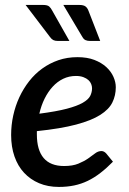

<svg xmlns="http://www.w3.org/2000/svg" viewBox="-20 -748 523 776"><path d="M25 0ZM448 -395.5Q448 -362 434.2 -334Q420.5 -306 385 -283.5Q349.5 -261 287.5 -244.5Q225.5 -228 129 -218V-205Q129 -141.5 156.5 -109.2Q184 -77 239 -77Q273.5 -77 296.5 -86.5Q319.5 -96 335.8 -107.2Q352 -118.5 364.2 -128Q376.5 -137.5 390 -137.5Q400.5 -137.5 409.5 -127.5L436.5 -94.5Q410.5 -68 385.5 -48.8Q360.5 -29.5 334.5 -17Q308.5 -4.5 280 1.5Q251.5 7.5 218 7.5Q173.5 7.5 138 -7.5Q102.5 -22.5 77.2 -49.8Q52 -77 38.5 -115.8Q25 -154.5 25 -202.5Q25 -242.5 33.5 -281.2Q42 -320 58.2 -355Q74.5 -390 97.8 -419.8Q121 -449.5 150.8 -471Q180.5 -492.5 216.2 -504.8Q252 -517 293 -517Q332.5 -517 361.5 -505.8Q390.5 -494.5 409.8 -476.8Q429 -459 438.5 -437.5Q448 -416 448 -395.5ZM287 -441Q259 -441 235.2 -429.5Q211.5 -418 192.8 -397.5Q174 -377 160.2 -349.2Q146.5 -321.5 139 -288.5Q208 -297.5 249.8 -308.5Q291.5 -319.5 314.2 -332.5Q337 -345.5 344.5 -360.2Q352 -375 352 -391.5Q352 -399.5 348.5 -408.5Q345 -417.5 337.2 -424.5Q329.5 -431.5 317 -436.2Q304.5 -441 287 -441ZM300.5 -728Q317.5 -728 325.5 -722Q333.5 -716 338 -703.5L385 -582.5H344.5Q333 -582.5 325.8 -585.8Q318.5 -589 313 -598.5L236 -728ZM154.5 -728Q171.5 -728 178.8 -721.8Q186 -715.5 192 -703.5L260.5 -582.5H214Q202.5 -582.5 195.5 -586Q188.5 -589.5 182 -598.5L83.5 -728Z"/></svg>

Font: Lato Semibold
Style: Italic
Weight: 600
Italic angle: -7°
Designer: Lukasz Dziedzic
Foundry: tyPoland Lukasz Dziedzic
Version: Version 2.006; 2014-01-15